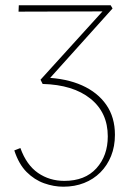

<svg xmlns="http://www.w3.org/2000/svg" viewBox="-20 -416 491 725"><path d="M219 289Q183 289 146.5 276Q110 263 80.5 233.5Q51 204 34 152L57 143Q80 207 123.5 237Q167 267 223 267Q301 267 344 219.5Q387 172 387 99Q387 9 321.5 -43.5Q256 -96 141 -99L133 -115L378 -385L388 -373L50 -372L51 -396H398L405 -384L156 -107L150 -123Q231 -120 290 -93.5Q349 -67 381.5 -20Q414 27 414 93Q414 137 399.5 173Q385 209 359 235Q333 261 297.5 275Q262 289 219 289Z"/></svg>

Font: Ysabeau Office Thin
Style: Regular
Weight: 250
Designer: Christian Thalmann (Catharsis Fonts)
Version: Version 2.001;gftools[0.9.30]; featfreeze: tnum,lnum,ss02